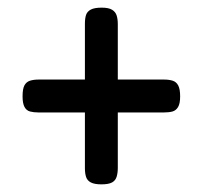

<svg xmlns="http://www.w3.org/2000/svg" viewBox="-20 -507 529 502"><path d="M245 -25Q227 -25 217.5 -30Q208 -35 205 -44.5Q202 -54 202 -67V-445Q202 -459 205 -468Q208 -477 217.5 -482Q227 -487 246 -487Q264 -487 273 -481.5Q282 -476 285 -466.5Q288 -457 288 -444V-68Q288 -55 285 -45Q282 -35 273 -30Q264 -25 245 -25ZM80 -213Q68 -213 58.5 -215.5Q49 -218 44 -227.5Q39 -237 39 -255Q39 -275 44 -284Q49 -293 58.5 -296Q68 -299 81 -299H409Q422 -299 431.5 -296Q441 -293 446 -283.5Q451 -274 451 -255Q451 -236 445.5 -227Q440 -218 431 -215.5Q422 -213 409 -213Z"/></svg>

Font: Fredoka SemiCondensed
Style: Regular
Weight: 400
Width: 4
Designer: Ben Nathan
Foundry: Milena B. Brandão, Ben Nathan
Version: Version 2.001